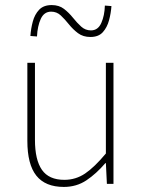

<svg xmlns="http://www.w3.org/2000/svg" viewBox="-20 -726 564 758"><path d="M232 12Q159 12 123.5 -32.5Q88 -77 88 -170V-478H118V-174Q118 -95 145.5 -55.5Q173 -16 234 -16Q279 -16 316 -41Q353 -66 398 -120V-478H428V0H402L398 -82H396Q360 -40 321 -14Q282 12 232 12ZM337 -580Q308 -580 288 -595Q268 -610 252 -630Q236 -650 220 -665Q204 -680 182 -680Q154 -680 141 -651.5Q128 -623 126 -582L100 -584Q102 -613 109.5 -641Q117 -669 134.5 -687.5Q152 -706 184 -706Q213 -706 232.5 -691Q252 -676 268 -656Q284 -636 300.5 -621Q317 -606 339 -606Q367 -606 380 -635.5Q393 -665 394 -704L420 -702Q418 -674 410.5 -646Q403 -618 386 -599Q369 -580 337 -580Z"/></svg>

Font: Source Sans 3 Variable
Style: Regular
Weight: 200
Designer: Paul D. Hunt
Foundry: Adobe Systems Incorporated
Version: Version 3.026